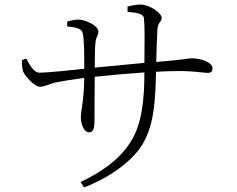

<svg xmlns="http://www.w3.org/2000/svg" viewBox="-20 -781 1040 843"><path d="M540 -729C582 -725 610 -721 612 -701C616 -663 615 -600 614 -505C545 -498 462 -490 396 -484C396 -532 397 -574 399 -591C401 -622 412 -623 412 -643C412 -668 355 -695 325 -695C310 -695 290 -691 275 -686V-665C316 -661 338 -655 343 -636C350 -612 350 -527 350 -479C292 -473 193 -462 153 -462C129 -462 111 -495 95 -524L76 -517C76 -503 77 -478 82 -466C92 -444 133 -400 155 -400C176 -400 198 -413 224 -419C255 -425 296 -432 350 -439C348 -329 335 -301 335 -265C335 -240 347 -200 371 -200C389 -200 395 -215 395 -255C395 -280 395 -363 396 -444C462 -451 540 -458 614 -463C614 -347 604 -234 551 -154C497 -71 410 -18 334 18L349 42C468 -4 552 -72 592 -127C659 -218 662 -345 665 -466C703 -468 738 -469 767 -469C837 -469 871 -461 891 -461C908 -461 913 -468 913 -481C913 -508 860 -525 824 -525C802 -525 792 -519 666 -509C667 -554 669 -613 671 -649C673 -687 690 -682 690 -703C690 -722 640 -761 595 -761C578 -761 559 -757 540 -752Z"/></svg>

Font: Noto Serif CJK JP Light
Style: Regular
Weight: 300
Designer: Ryoko NISHIZUKA 西塚涼子 (kana & ideographs); Frank Grießhammer (Latin, Greek & Cyrillic); Wenlong ZHANG 张文龙 (bopomofo); San
Foundry: Adobe Systems Incorporated
Version: Version 1.001;PS 1.001;hotconv 16.6.54;makeotf.lib2.5.65590